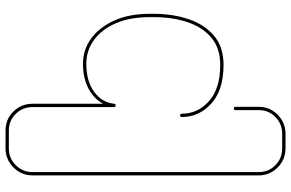

<svg xmlns="http://www.w3.org/2000/svg" viewBox="-199 -619 1052 694"><g transform="rotate(-90 327.0 -272.0)"><path d="M138 234Q97 234 68.5 205.5Q40 177 40 137V-680Q40 -721 69 -749.5Q98 -778 138 -778H202Q243 -778 271 -749.5Q299 -721 299 -680V-425Q316 -458 353.5 -478Q391 -498 443 -498Q495 -498 535.5 -468Q576 -438 600 -384.5Q624 -331 624 -258V-240Q624 -174 605 -117Q586 -60 545.5 -25Q505 10 439 10Q349 10 300 -34Q251 -78 251 -141Q251 -147 257 -147Q263 -147 263 -141Q263 -83 308.5 -42.5Q354 -2 439 -2Q501 -2 539 -35Q577 -68 594.5 -122Q612 -176 612 -240V-258Q612 -328 590 -379Q568 -430 530 -458Q492 -486 443 -486Q381 -486 342.5 -458Q304 -430 299 -386Q299 -380 293 -380Q287 -380 287 -386V-680Q287 -716 262.5 -741Q238 -766 202 -766H138Q102 -766 77 -741Q52 -716 52 -680V137Q52 173 77 197.5Q102 222 138 222H190Q226 222 251 197.5Q276 173 276 137V53Q276 47 282 47Q288 47 288 53V137Q288 177 259.5 205.5Q231 234 190 234Z"/></g></svg>

Font: Moirai One
Style: Regular
Weight: 400
Designer: Jiyeon Park
Foundry: JAMO
Version: Version 1.000; ttfautohint (v1.8.4.7-5d5b);gftools[0.9.29]